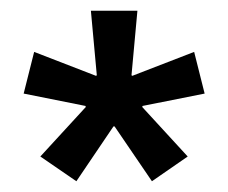

<svg xmlns="http://www.w3.org/2000/svg" viewBox="-20 -659 424 357"><path d="M122 -322 55 -368 139.5 -460 139 -462 24 -485 43.5 -562.5 158.5 -518 160 -519 149 -639H235.5L224.5 -519L226 -518L341 -562.5L360.5 -485L245 -462L244.5 -460L329 -368L262.5 -322L193 -424H191Z"/></svg>

Font: Anek Latin Medium Medium
Style: Regular
Weight: 500
Version: Version 1.003